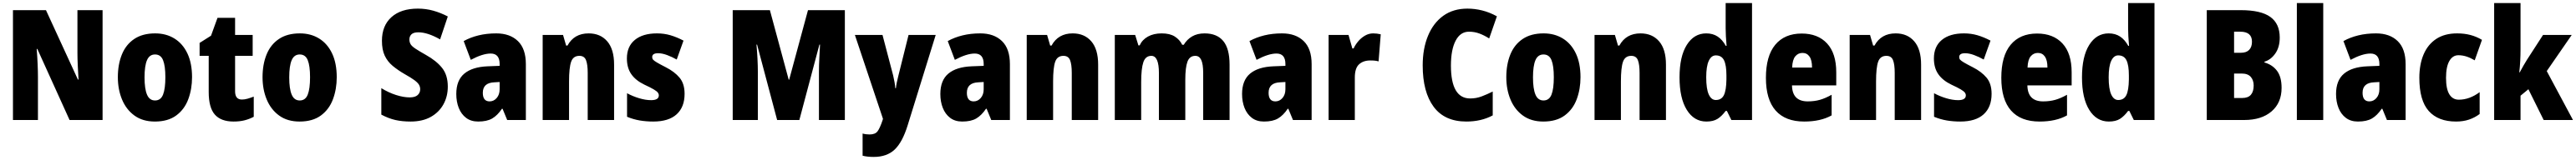

<svg xmlns="http://www.w3.org/2000/svg" viewBox="-20 -780 16700 1040"><path d="M645 0H431L222 -462H218Q222 -410 224 -362Q226 -314 226 -281V0H64V-714H278L485 -263H489Q486 -311 484 -356.5Q482 -402 482 -436V-714H645Z M1225 -278Q1225 -201 1200.5 -135Q1176 -69 1122.5 -29.5Q1069 10 984 10Q905 10 851.5 -29Q798 -68 771 -133.5Q744 -199 744 -278Q744 -361 770 -425.5Q796 -490 850 -526.5Q904 -563 986 -563Q1057 -563 1111 -529.5Q1165 -496 1195 -432.5Q1225 -369 1225 -278ZM917 -277Q917 -203 933 -165Q949 -127 985 -127Q1022 -127 1037 -165Q1052 -203 1052 -278Q1052 -352 1037 -389Q1022 -426 985 -426Q949 -426 933 -389Q917 -352 917 -277Z M1548 -133Q1566 -133 1585 -138.5Q1604 -144 1625 -152V-21Q1597 -6 1565.5 2Q1534 10 1494 10Q1413 10 1373 -35Q1333 -80 1333 -182V-417H1274V-501L1348 -548L1390 -664H1504V-553H1618V-417H1504V-187Q1504 -133 1548 -133Z M2163 -278Q2163 -201 2138.5 -135Q2114 -69 2060.5 -29.5Q2007 10 1922 10Q1843 10 1789.5 -29Q1736 -68 1709 -133.5Q1682 -199 1682 -278Q1682 -361 1708 -425.5Q1734 -490 1788 -526.5Q1842 -563 1924 -563Q1995 -563 2049 -529.5Q2103 -496 2133 -432.5Q2163 -369 2163 -278ZM1855 -277Q1855 -203 1871 -165Q1887 -127 1923 -127Q1960 -127 1975 -165Q1990 -203 1990 -278Q1990 -352 1975 -389Q1960 -426 1923 -426Q1887 -426 1871 -389Q1855 -352 1855 -277Z M2883 -217Q2883 -153 2854.5 -101.5Q2826 -50 2772.5 -20Q2719 10 2642 10Q2587 10 2543 0Q2499 -10 2452 -35V-207Q2499 -178 2547.5 -162.5Q2596 -147 2636 -147Q2671 -147 2687.5 -162Q2704 -177 2704 -200Q2704 -216 2696 -229.5Q2688 -243 2666.5 -259Q2645 -275 2604 -298Q2559 -324 2525.5 -352Q2492 -380 2474 -418.5Q2456 -457 2456 -515Q2456 -613 2517.5 -668.5Q2579 -724 2689 -724Q2741 -724 2789 -710.5Q2837 -697 2883 -673L2833 -524Q2752 -570 2692 -570Q2661 -570 2647.5 -557Q2634 -544 2634 -524Q2634 -506 2642 -492.5Q2650 -479 2673.5 -463.5Q2697 -448 2741 -423Q2809 -385 2846 -338.5Q2883 -292 2883 -217Z M3197 -563Q3286 -563 3337.5 -513Q3389 -463 3389 -363V0H3268L3238 -73H3234Q3205 -30 3171 -10Q3137 10 3080 10Q3033 10 3001.5 -14Q2970 -38 2954 -78.5Q2938 -119 2938 -169Q2938 -258 2990 -301.5Q3042 -345 3141 -349L3219 -352V-364Q3219 -432 3161 -432Q3109 -432 3032 -391L2986 -513Q3029 -537 3082 -550Q3135 -563 3197 -563ZM3185 -245Q3110 -242 3110 -177Q3110 -121 3154 -121Q3181 -121 3200 -143Q3219 -165 3219 -200V-247Z M3796 -563Q3872 -563 3916.5 -511.5Q3961 -460 3961 -360V0H3790V-306Q3790 -361 3779 -389Q3768 -417 3736 -417Q3696 -417 3682.5 -378.5Q3669 -340 3669 -250V0H3498V-553H3630L3650 -484H3659Q3702 -563 3796 -563Z M4418 -170Q4418 -84 4366.5 -37Q4315 10 4215 10Q4169 10 4127.5 3Q4086 -4 4045 -21V-174Q4082 -154 4123.5 -141.5Q4165 -129 4201 -129Q4251 -129 4251 -160Q4251 -170 4244.5 -178.5Q4238 -187 4218 -199Q4198 -211 4157 -230Q4101 -257 4072.5 -298Q4044 -339 4044 -400Q4044 -478 4095.5 -520.5Q4147 -563 4239 -563Q4285 -563 4326 -551Q4367 -539 4411 -516L4367 -393Q4337 -410 4305 -422Q4273 -434 4246 -434Q4208 -434 4208 -409Q4208 -399 4214 -392Q4220 -385 4238.5 -374Q4257 -363 4296 -343Q4353 -314 4385.5 -275Q4418 -236 4418 -170Z M5018 0 4888 -490H4884Q4888 -447 4890.5 -399.5Q4893 -352 4893 -310V0H4730V-714H4971L5093 -262H5096L5218 -714H5457V0H5289V-313Q5289 -356 5291.5 -402.5Q5294 -449 5296 -490H5292L5162 0Z M5522 -553H5701L5770 -290Q5775 -269 5779 -246.5Q5783 -224 5784 -207H5788Q5791 -239 5804 -288L5870 -553H6046L5864 35Q5830 145 5779.5 192.5Q5729 240 5644 240Q5623 240 5605 238Q5587 236 5572 232V88Q5593 94 5617 94Q5653 94 5668.5 74Q5684 54 5702 0L5704 -8Z M6335 -563Q6424 -563 6475.5 -513Q6527 -463 6527 -363V0H6406L6376 -73H6372Q6343 -30 6309 -10Q6275 10 6218 10Q6171 10 6139.5 -14Q6108 -38 6092 -78.5Q6076 -119 6076 -169Q6076 -258 6128 -301.5Q6180 -345 6279 -349L6357 -352V-364Q6357 -432 6299 -432Q6247 -432 6170 -391L6124 -513Q6167 -537 6220 -550Q6273 -563 6335 -563ZM6323 -245Q6248 -242 6248 -177Q6248 -121 6292 -121Q6319 -121 6338 -143Q6357 -165 6357 -200V-247Z M6934 -563Q7010 -563 7054.5 -511.5Q7099 -460 7099 -360V0H6928V-306Q6928 -361 6917 -389Q6906 -417 6874 -417Q6834 -417 6820.5 -378.5Q6807 -340 6807 -250V0H6636V-553H6768L6788 -484H6797Q6840 -563 6934 -563Z M7789 -563Q7869 -563 7910 -513.5Q7951 -464 7951 -360V0H7780V-305Q7780 -363 7767.5 -390Q7755 -417 7729 -417Q7692 -417 7678 -379Q7664 -341 7664 -262V0H7493V-305Q7493 -417 7444 -417Q7406 -417 7392 -375.5Q7378 -334 7378 -246V0H7207V-553H7339L7360 -485H7368Q7385 -522 7422 -542.5Q7459 -563 7511 -563Q7564 -563 7596 -542.5Q7628 -522 7644 -489H7654Q7675 -524 7708.5 -543.5Q7742 -563 7789 -563Z M8291 -563Q8380 -563 8431.5 -513Q8483 -463 8483 -363V0H8362L8332 -73H8328Q8299 -30 8265 -10Q8231 10 8174 10Q8127 10 8095.5 -14Q8064 -38 8048 -78.5Q8032 -119 8032 -169Q8032 -258 8084 -301.5Q8136 -345 8235 -349L8313 -352V-364Q8313 -432 8255 -432Q8203 -432 8126 -391L8080 -513Q8123 -537 8176 -550Q8229 -563 8291 -563ZM8279 -245Q8204 -242 8204 -177Q8204 -121 8248 -121Q8275 -121 8294 -143Q8313 -165 8313 -200V-247Z M8882 -563Q8906 -563 8931 -557L8917 -381Q8907 -384 8894.5 -385.5Q8882 -387 8863 -387Q8818 -387 8790.5 -362Q8763 -337 8763 -276V0H8593V-553H8722L8747 -465H8755Q8766 -489 8785 -511.5Q8804 -534 8829 -548.5Q8854 -563 8882 -563Z M9503 -574Q9447 -574 9416.5 -515.5Q9386 -457 9386 -354Q9386 -140 9511 -140Q9550 -140 9585.5 -153.5Q9621 -167 9657 -185V-30Q9583 10 9486 10Q9345 10 9274 -86Q9203 -182 9203 -355Q9203 -464 9237.5 -547.5Q9272 -631 9336.5 -677.5Q9401 -724 9493 -724Q9541 -724 9589 -712Q9637 -700 9684 -674L9634 -530Q9603 -550 9571 -562Q9539 -574 9503 -574Z M10226 -278Q10226 -201 10201.5 -135Q10177 -69 10123.5 -29.5Q10070 10 9985 10Q9906 10 9852.5 -29Q9799 -68 9772 -133.5Q9745 -199 9745 -278Q9745 -361 9771 -425.5Q9797 -490 9851 -526.5Q9905 -563 9987 -563Q10058 -563 10112 -529.5Q10166 -496 10196 -432.5Q10226 -369 10226 -278ZM9918 -277Q9918 -203 9934 -165Q9950 -127 9986 -127Q10023 -127 10038 -165Q10053 -203 10053 -278Q10053 -352 10038 -389Q10023 -426 9986 -426Q9950 -426 9934 -389Q9918 -352 9918 -277Z M10615 -563Q10691 -563 10735.5 -511.5Q10780 -460 10780 -360V0H10609V-306Q10609 -361 10598 -389Q10587 -417 10555 -417Q10515 -417 10501.5 -378.5Q10488 -340 10488 -250V0H10317V-553H10449L10469 -484H10478Q10521 -563 10615 -563Z M11042 10Q10962 10 10915 -66Q10868 -142 10868 -277Q10868 -413 10915 -488Q10962 -563 11041 -563Q11084 -563 11115 -542.5Q11146 -522 11168 -482H11173Q11170 -515 11168.5 -544.5Q11167 -574 11167 -595V-760H11338V0H11204L11175 -59H11167Q11142 -25 11114.5 -7.5Q11087 10 11042 10ZM11103 -130Q11140 -130 11155.5 -161.5Q11171 -193 11172 -263V-290Q11172 -356 11156.5 -388Q11141 -420 11103 -420Q11074 -420 11057.5 -384.5Q11041 -349 11041 -278Q11041 -202 11057.5 -166Q11074 -130 11103 -130Z M11660 -562Q11765 -562 11824.5 -497.5Q11884 -433 11884 -310V-225H11597Q11599 -121 11699 -121Q11742 -121 11777.5 -131Q11813 -141 11854 -164V-30Q11783 10 11676 10Q11554 10 11491 -61.5Q11428 -133 11428 -274Q11428 -416 11488.5 -489Q11549 -562 11660 -562ZM11665 -436Q11637 -436 11618.5 -414Q11600 -392 11598 -341H11727Q11727 -389 11710.5 -412.5Q11694 -436 11665 -436Z M12269 -563Q12345 -563 12389.5 -511.5Q12434 -460 12434 -360V0H12263V-306Q12263 -361 12252 -389Q12241 -417 12209 -417Q12169 -417 12155.5 -378.5Q12142 -340 12142 -250V0H11971V-553H12103L12123 -484H12132Q12175 -563 12269 -563Z M12891 -170Q12891 -84 12839.5 -37Q12788 10 12688 10Q12642 10 12600.5 3Q12559 -4 12518 -21V-174Q12555 -154 12596.5 -141.5Q12638 -129 12674 -129Q12724 -129 12724 -160Q12724 -170 12717.5 -178.5Q12711 -187 12691 -199Q12671 -211 12630 -230Q12574 -257 12545.5 -298Q12517 -339 12517 -400Q12517 -478 12568.5 -520.5Q12620 -563 12712 -563Q12758 -563 12799 -551Q12840 -539 12884 -516L12840 -393Q12810 -410 12778 -422Q12746 -434 12719 -434Q12681 -434 12681 -409Q12681 -399 12687 -392Q12693 -385 12711.5 -374Q12730 -363 12769 -343Q12826 -314 12858.5 -275Q12891 -236 12891 -170Z M13186 -562Q13291 -562 13350.5 -497.5Q13410 -433 13410 -310V-225H13123Q13125 -121 13225 -121Q13268 -121 13303.5 -131Q13339 -141 13380 -164V-30Q13309 10 13202 10Q13080 10 13017 -61.5Q12954 -133 12954 -274Q12954 -416 13014.5 -489Q13075 -562 13186 -562ZM13191 -436Q13163 -436 13144.5 -414Q13126 -392 13124 -341H13253Q13253 -389 13236.5 -412.5Q13220 -436 13191 -436Z M13651 10Q13571 10 13524 -66Q13477 -142 13477 -277Q13477 -413 13524 -488Q13571 -563 13650 -563Q13693 -563 13724 -542.5Q13755 -522 13777 -482H13782Q13779 -515 13777.5 -544.5Q13776 -574 13776 -595V-760H13947V0H13813L13784 -59H13776Q13751 -25 13723.5 -7.5Q13696 10 13651 10ZM13712 -130Q13749 -130 13764.5 -161.5Q13780 -193 13781 -263V-290Q13781 -356 13765.5 -388Q13750 -420 13712 -420Q13683 -420 13666.5 -384.5Q13650 -349 13650 -278Q13650 -202 13666.5 -166Q13683 -130 13712 -130Z M14506 -714Q14637 -714 14698 -670Q14759 -626 14759 -536Q14759 -473 14730 -432Q14701 -391 14660 -379V-374Q14712 -359 14741.5 -319.5Q14771 -280 14771 -209Q14771 -112 14706 -56Q14641 0 14529 0H14286V-714ZM14507 -437Q14543 -437 14561 -456Q14579 -475 14579 -509Q14579 -574 14503 -574H14463V-437ZM14463 -302V-143H14515Q14554 -143 14572 -164Q14590 -185 14590 -224Q14590 -259 14571 -280.5Q14552 -302 14512 -302Z M15041 0H14870V-760H15041Z M15383 -563Q15472 -563 15523.5 -513Q15575 -463 15575 -363V0H15454L15424 -73H15420Q15391 -30 15357 -10Q15323 10 15266 10Q15219 10 15187.5 -14Q15156 -38 15140 -78.5Q15124 -119 15124 -169Q15124 -258 15176 -301.5Q15228 -345 15327 -349L15405 -352V-364Q15405 -432 15347 -432Q15295 -432 15218 -391L15172 -513Q15215 -537 15268 -550Q15321 -563 15383 -563ZM15371 -245Q15296 -242 15296 -177Q15296 -121 15340 -121Q15367 -121 15386 -143Q15405 -165 15405 -200V-247Z M15902 10Q15786 10 15725 -58.5Q15664 -127 15664 -274Q15664 -361 15691.5 -426Q15719 -491 15773.5 -527Q15828 -563 15909 -563Q15956 -563 15995.5 -552.5Q16035 -542 16070 -521L16023 -388Q15996 -404 15970 -412.5Q15944 -421 15917 -421Q15880 -421 15858.5 -383.5Q15837 -346 15837 -274Q15837 -202 15858.5 -167Q15880 -132 15920 -132Q15989 -132 16055 -181V-39Q16023 -15 15985.5 -2.5Q15948 10 15902 10Z M16320 -459Q16320 -422 16318 -383.5Q16316 -345 16312 -310H16315Q16326 -331 16339 -353.5Q16352 -376 16362 -392L16466 -553H16652L16490 -318L16660 0H16470L16371 -200L16320 -158V0H16149V-760H16320Z"/></svg>

Font: Noto Sans Myanmar Condensed Black
Style: Regular
Weight: 900
Width: 3
Designer: Monotype Design Team
Foundry: Monotype Imaging Inc.
Version: Version 2.107; ttfautohint (v1.8.4.7-5d5b)